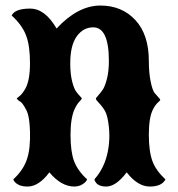

<svg xmlns="http://www.w3.org/2000/svg" viewBox="-20 -661 655 706"><path d="M81.5 24.9Q62 24.9 49.3 19Q32.7 10.7 28.8 -1.5Q62.5 -32.2 76.7 -68.8Q85.9 -92.8 88.6 -121.8Q91.3 -150.9 90.3 -177.5Q89.4 -204.1 86.9 -220.7Q83.5 -243.7 76.4 -257.1Q69.3 -270.5 64 -277.8Q57.6 -286.1 54 -287.6Q50.3 -289.1 41.5 -297.9Q41.5 -299.8 51.8 -307.6Q62 -315.4 73.2 -335Q90.3 -365.2 90.3 -429.2Q90.3 -493.2 75.7 -531.2Q61 -569.3 22.9 -604Q35.2 -629.4 90.8 -629.4Q145.5 -629.4 188 -556.2Q266.6 -640.6 349.1 -640.6Q428.2 -640.6 477.8 -587.2Q527.3 -533.7 527.3 -436.5Q527.3 -394.5 533.7 -362.5Q540 -330.6 548.3 -319.3Q555.7 -310.1 562.5 -303.2Q569.3 -296.4 569.3 -293.9Q569.3 -291.5 560.5 -283.9Q551.8 -276.4 542 -257.8Q527.3 -228 527.3 -166Q527.3 -104 540.5 -68.6Q553.7 -33.2 588.4 -1.5Q575.2 24.9 530.8 24.9Q486.3 24.9 445.8 -27.3Q406.7 24.9 370.6 24.9Q334 24.9 327.1 -1.5Q364.7 -43.9 376.5 -104Q388.2 -164.1 375.5 -225.6Q371.1 -247.1 360.8 -261.5Q350.6 -275.9 341.6 -284.9Q332.5 -293.9 332.5 -298.8Q332.5 -300.3 340.6 -309.3Q348.6 -318.4 356.4 -329.1Q365.2 -340.8 372.8 -369.6Q380.4 -398.4 380.4 -436.5Q380.4 -560.5 322.8 -560.5Q286.1 -560.5 262.2 -527.3Q238.3 -494.1 238.3 -427.7Q238.3 -389.6 245.1 -362.3Q252 -335 259.8 -324.7Q266.6 -314.9 273.7 -307.9Q280.8 -300.8 280.8 -298.3Q280.8 -296.4 271.7 -287.1Q262.7 -277.8 253.9 -258.8Q239.3 -226.1 239.3 -165Q239.3 -103.5 252.4 -68.4Q265.6 -33.2 300.3 -1.5Q296.9 8.3 283.4 16.6Q270 24.9 253.4 24.9Q205.1 24.9 161.6 -27.3Q122.6 24.9 81.5 24.9Z"/></svg>

Font: Sancreek
Style: Regular
Weight: 400
Designer: Vernon Adams
Foundry: Vernon Adams
Version: Version 1.100; ttfautohint (v1.8.4.7-5d5b)